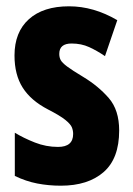

<svg xmlns="http://www.w3.org/2000/svg" viewBox="-20 -672 421 609"><path d="M358 -258Q358 -169 308.5 -126Q259 -83 173 -83Q134 -83 98 -90Q62 -97 27 -114V-251Q55 -234 90.5 -220Q126 -206 164 -206Q212 -206 212 -247Q212 -258 208 -268Q204 -278 187.5 -291.5Q171 -305 132 -325Q78 -353 52 -394Q26 -435 26 -496Q26 -570 71.5 -611Q117 -652 199 -652Q277 -652 352 -608L313 -494Q288 -511 263 -522.5Q238 -534 207 -534Q168 -534 168 -501Q168 -490 172.5 -481.5Q177 -473 193 -461Q209 -449 244 -428Q292 -399 325 -361Q358 -323 358 -258Z"/></svg>

Font: Noto Sans Kannada UI ExtraCondensed ExtraBold
Style: Regular
Weight: 800
Width: 2
Designer: Jelle Bosma - Monotype Design Team
Foundry: Monotype Imaging Inc.
Version: Version 2.005; ttfautohint (v1.8.4.7-5d5b)